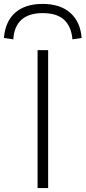

<svg xmlns="http://www.w3.org/2000/svg" viewBox="-52 -961 437 981"><path d="M140 0V-705H194V0ZM16 -760 -32 -767Q-25 -852 26 -896.5Q77 -941 166 -941Q256 -941 307.5 -895Q359 -849 365 -767L318 -760Q313 -824 276.5 -859Q240 -894 166 -894Q95 -894 57.5 -860Q20 -826 16 -760Z"/></svg>

Font: Nunito Sans 7pt Expanded ExtraLight
Style: Regular
Weight: 250
Width: 7
Designer: Vernon Adams
Foundry: Vernon Adams
Version: Version 3.101;gftools[0.9.27]